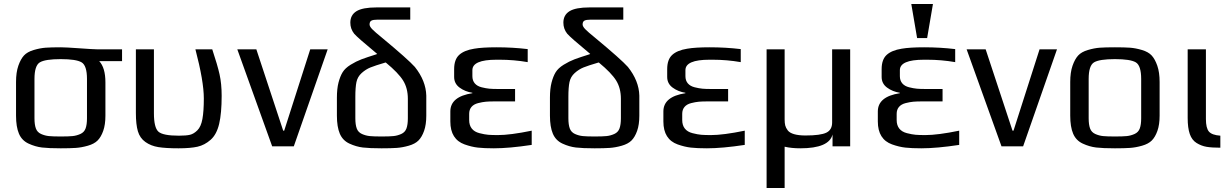

<svg xmlns="http://www.w3.org/2000/svg" viewBox="-20 -730 6126 958"><path d="M506 -319V-153Q506 -108 495 -77Q484 -46 467 -29Q450 -12 418.5 -3Q387 6 358.5 8Q330 10 283 10Q223 10 189.5 6Q156 2 122.5 -13.5Q89 -29 74.5 -63Q60 -97 60 -153V-321Q60 -369 71.5 -402Q83 -435 99.5 -453Q116 -471 148 -480.5Q180 -490 207.5 -492Q235 -494 283 -494Q308 -494 377 -489Q446 -484 462 -484H589V-425H475Q506 -392 506 -319ZM414 -140V-336Q414 -403 387 -419Q360 -435 283 -435Q206 -435 179 -419Q152 -403 152 -336V-140Q152 -108 159 -89Q166 -70 185 -61.5Q204 -53 224 -51Q244 -49 283 -49Q322 -49 342 -51Q362 -53 381 -61.5Q400 -70 407 -89Q414 -108 414 -140Z M871 10Q807 10 770 4Q733 -2 705.5 -21.5Q678 -41 668 -75Q658 -109 658 -166V-484H748V-165Q748 -94 770 -73.5Q792 -53 873 -53Q909 -53 928 -57.5Q947 -62 965 -80Q983 -98 990 -136.5Q997 -175 997 -239Q997 -324 955 -484H1039Q1065 -406 1075.5 -359Q1086 -312 1086 -252Q1086 -165 1073.5 -112Q1061 -59 1031 -32.5Q1001 -6 965.5 2Q930 10 871 10Z M1615 -484 1446 0H1338L1164 -484H1259L1393 -78H1398L1528 -484Z M2107 -253V-153Q2107 -108 2096 -77Q2085 -46 2068 -29Q2051 -12 2019.5 -3Q1988 6 1959.5 8Q1931 10 1884 10Q1824 10 1790.5 6Q1757 2 1723.5 -13.5Q1690 -29 1675.5 -63Q1661 -97 1661 -153V-243Q1661 -287 1669 -318Q1677 -349 1689.5 -369.5Q1702 -390 1729.5 -407Q1757 -424 1783.5 -434Q1810 -444 1858 -459L1862 -461Q1763 -543 1747 -562Q1728 -586 1728 -617Q1728 -655 1758.5 -674Q1789 -693 1859 -693H2027V-632H1865Q1842 -632 1833 -627Q1824 -622 1824 -608Q1824 -598 1837 -584.5Q1850 -571 1887 -541Q2016 -434 2050 -396Q2105 -327 2107 -253ZM2015 -140V-237Q2015 -290 1991.5 -328Q1968 -366 1905 -418H1903Q1852 -403 1828.5 -393.5Q1805 -384 1784.5 -365.5Q1764 -347 1758.5 -320.5Q1753 -294 1753 -247V-140Q1753 -108 1760 -89Q1767 -70 1786 -61.5Q1805 -53 1825 -51Q1845 -49 1884 -49Q1923 -49 1943 -51Q1963 -53 1982 -61.5Q2001 -70 2008 -89Q2015 -108 2015 -140Z M2227 -124V-174Q2227 -248 2337 -265V-267Q2300 -273 2273 -293Q2246 -313 2246 -346V-385Q2246 -433 2271 -456Q2296 -479 2346 -487Q2386 -494 2458 -494Q2538 -494 2613 -485V-420Q2544 -432 2473 -432H2457Q2337 -432 2337 -380V-350Q2337 -328 2349 -314Q2361 -300 2383 -294.5Q2405 -289 2421.5 -287.5Q2438 -286 2462 -286H2550V-224H2445Q2421 -224 2404 -222.5Q2387 -221 2365.5 -215.5Q2344 -210 2332.5 -196.5Q2321 -183 2321 -162V-131Q2321 -105 2334 -88.5Q2347 -72 2372.5 -65.5Q2398 -59 2416 -57.5Q2434 -56 2464 -56Q2526 -56 2633 -78V-7Q2521 10 2444 10Q2396 10 2364.5 6.5Q2333 3 2298 -9.5Q2263 -22 2245 -50.5Q2227 -79 2227 -124Z M3170 -253V-153Q3170 -108 3159 -77Q3148 -46 3131 -29Q3114 -12 3082.5 -3Q3051 6 3022.5 8Q2994 10 2947 10Q2887 10 2853.5 6Q2820 2 2786.5 -13.5Q2753 -29 2738.5 -63Q2724 -97 2724 -153V-243Q2724 -287 2732 -318Q2740 -349 2752.5 -369.5Q2765 -390 2792.5 -407Q2820 -424 2846.5 -434Q2873 -444 2921 -459L2925 -461Q2826 -543 2810 -562Q2791 -586 2791 -617Q2791 -655 2821.5 -674Q2852 -693 2922 -693H3090V-632H2928Q2905 -632 2896 -627Q2887 -622 2887 -608Q2887 -598 2900 -584.5Q2913 -571 2950 -541Q3079 -434 3113 -396Q3168 -327 3170 -253ZM3078 -140V-237Q3078 -290 3054.5 -328Q3031 -366 2968 -418H2966Q2915 -403 2891.5 -393.5Q2868 -384 2847.5 -365.5Q2827 -347 2821.5 -320.5Q2816 -294 2816 -247V-140Q2816 -108 2823 -89Q2830 -70 2849 -61.5Q2868 -53 2888 -51Q2908 -49 2947 -49Q2986 -49 3006 -51Q3026 -53 3045 -61.5Q3064 -70 3071 -89Q3078 -108 3078 -140Z M3290 -124V-174Q3290 -248 3400 -265V-267Q3363 -273 3336 -293Q3309 -313 3309 -346V-385Q3309 -433 3334 -456Q3359 -479 3409 -487Q3449 -494 3521 -494Q3601 -494 3676 -485V-420Q3607 -432 3536 -432H3520Q3400 -432 3400 -380V-350Q3400 -328 3412 -314Q3424 -300 3446 -294.5Q3468 -289 3484.5 -287.5Q3501 -286 3525 -286H3613V-224H3508Q3484 -224 3467 -222.5Q3450 -221 3428.5 -215.5Q3407 -210 3395.5 -196.5Q3384 -183 3384 -162V-131Q3384 -105 3397 -88.5Q3410 -72 3435.5 -65.5Q3461 -59 3479 -57.5Q3497 -56 3527 -56Q3589 -56 3696 -78V-7Q3584 10 3507 10Q3459 10 3427.5 6.5Q3396 3 3361 -9.5Q3326 -22 3308 -50.5Q3290 -79 3290 -124Z M4222 0H4134V-59Q4117 10 3973 10Q3929 10 3895 2V208H3805V-484H3895V-134Q3895 -116 3898 -104Q3901 -92 3910.5 -79.5Q3920 -67 3942.5 -60.5Q3965 -54 3999 -54Q4074 -54 4103 -68Q4132 -82 4132 -119V-484H4222Z M4360 -124V-174Q4360 -248 4470 -265V-267Q4433 -273 4406 -293Q4379 -313 4379 -346V-385Q4379 -433 4404 -456Q4429 -479 4479 -487Q4519 -494 4591 -494Q4671 -494 4746 -485V-420Q4677 -432 4606 -432H4590Q4470 -432 4470 -380V-350Q4470 -328 4482 -314Q4494 -300 4516 -294.5Q4538 -289 4554.5 -287.5Q4571 -286 4595 -286H4683V-224H4578Q4554 -224 4537 -222.5Q4520 -221 4498.5 -215.5Q4477 -210 4465.5 -196.5Q4454 -183 4454 -162V-131Q4454 -105 4467 -88.5Q4480 -72 4505.5 -65.5Q4531 -59 4549 -57.5Q4567 -56 4597 -56Q4659 -56 4766 -78V-7Q4654 10 4577 10Q4529 10 4497.5 6.5Q4466 3 4431 -9.5Q4396 -22 4378 -50.5Q4360 -79 4360 -124ZM4606 -540H4556L4527 -710H4635Z M5254 -484 5085 0H4977L4803 -484H4898L5032 -78H5037L5167 -484Z M5766 -321V-153Q5766 -108 5755 -77Q5744 -46 5727 -29Q5710 -12 5678.5 -3Q5647 6 5618.5 8Q5590 10 5543 10Q5483 10 5449.5 6Q5416 2 5382.5 -13.5Q5349 -29 5334.5 -63Q5320 -97 5320 -153V-321Q5320 -369 5331.5 -402Q5343 -435 5359.5 -453Q5376 -471 5408 -480.5Q5440 -490 5467.5 -492Q5495 -494 5543 -494Q5591 -494 5618.5 -492Q5646 -490 5678 -480.5Q5710 -471 5726.5 -453Q5743 -435 5754.5 -402Q5766 -369 5766 -321ZM5674 -140V-336Q5674 -403 5647 -419Q5620 -435 5543 -435Q5466 -435 5439 -419Q5412 -403 5412 -336V-140Q5412 -108 5419 -89Q5426 -70 5445 -61.5Q5464 -53 5484 -51Q5504 -49 5543 -49Q5582 -49 5602 -51Q5622 -53 5641 -61.5Q5660 -70 5667 -89Q5674 -108 5674 -140Z M5997 -484V-136Q5997 -91 6012 -73.5Q6027 -56 6069 -53V7Q6026 7 6000 2.5Q5974 -2 5950.5 -16.5Q5927 -31 5916.5 -61.5Q5906 -92 5906 -141V-484Z"/></svg>

Font: Play
Style: Regular
Weight: 400
Designer: Jonas Hecksher
Foundry: Jonas Hecksher, Playtypeª, e-types AS
Version: Version 1.002